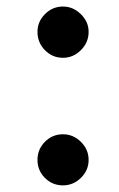

<svg xmlns="http://www.w3.org/2000/svg" viewBox="-20 -557 362 585"><path d="M171.9 -380.9Q139.6 -380.9 116.9 -404.1Q94.2 -427.2 94.2 -460Q94.2 -491.2 117.2 -514.2Q140.1 -537.1 171.9 -537.1Q202.6 -537.1 226.3 -513.9Q250 -490.7 250 -460Q250 -427.7 226.6 -404.3Q203.1 -380.9 171.9 -380.9ZM171.9 7.8Q139.6 7.8 116.9 -14.9Q94.2 -37.6 94.2 -69.8Q94.2 -102.1 116.9 -125Q139.6 -147.9 171.9 -147.9Q203.1 -147.9 226.6 -124.8Q250 -101.6 250 -69.8Q250 -38.1 226.6 -15.1Q203.1 7.8 171.9 7.8Z"/></svg>

Font: Telcell.Market SemBd
Style: Regular
Weight: 600
Designer: Rasmus Andersson, Sedrak Mkrtchyan
Version: Version 3.019;git-0a5106e0b